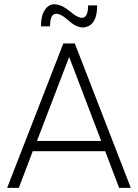

<svg xmlns="http://www.w3.org/2000/svg" viewBox="-20 -911 669 931"><path d="M313.5 -810.5Q271.5 -848.6 247.1 -843.8Q222.7 -838.9 222.7 -783.2Q208 -783.2 178.7 -783.2Q178.7 -837.9 199.2 -865.2Q216.8 -890.6 244.1 -890.6Q247.1 -890.6 250 -889.6Q282.2 -886.7 317.4 -857.4Q407.2 -780.3 407.2 -884.8Q421.9 -884.8 451.2 -884.8Q451.2 -803.7 408.2 -784.2Q365.2 -763.7 313.5 -810.5ZM557.6 0Q541 -44.9 490.2 -177.7Q402.3 -177.7 138.7 -177.7Q122.1 -133.8 71.3 0Q56.6 0 14.6 0Q83 -174.8 287.1 -700.2Q300.8 -700.2 342.8 -700.2Q411.1 -525.4 614.3 0Q599.6 0 557.6 0ZM159.2 -227.5Q237.3 -227.5 470.7 -227.5Q431.6 -330.1 315.4 -634.8Q276.4 -533.2 159.2 -227.5Z"/></svg>

Font: LeFont
Style: ExtraLight
Weight: 200
Designer: Leryon MEDIA
Version: Version 1.0